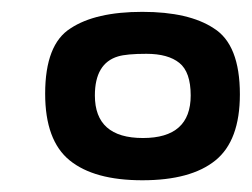

<svg xmlns="http://www.w3.org/2000/svg" viewBox="-20 -749 425 324"><path d="M384.8 -589.8Q384.8 -511.7 343.5 -478.3Q302.2 -444.8 220.2 -444.8Q138.7 -444.8 97.4 -478.5Q56.2 -512.2 56.2 -590.8Q56.2 -674.3 99.1 -701.2Q141.1 -729 220.2 -729Q298.8 -729 340.8 -701.2Q384.8 -673.8 384.8 -589.8ZM140.1 -587.9Q140.1 -516.1 221.2 -516.1Q301.8 -516.1 301.8 -587.9Q301.8 -627.4 282.7 -642.8Q263.7 -658.2 227.1 -658.2Q193.8 -658.2 179.2 -653.8Q140.1 -642.1 140.1 -587.9Z"/></svg>

Font: GGS TheRock Black
Style: Regular
Weight: 900
Designer: Rodrigo Fuenzalida (2012); Goodgame Studios (2014)
Foundry: Rodrigo Fuenzalida,2012;  GGS,2014
Version: Version 1.002 | FøM Mod